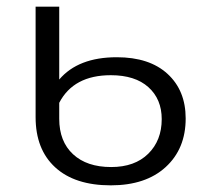

<svg xmlns="http://www.w3.org/2000/svg" viewBox="-20 -546 615 577"><path d="M313 11Q205 11 146 -43Q87 -97 87 -194V-526H158V-307Q215 -374 331 -374Q429 -374 483.5 -324Q538 -274 538 -190Q538 -99 478 -44Q418 11 313 11ZM314 -44Q385 -44 425.5 -84Q466 -124 466 -188Q466 -248 426 -284Q386 -320 313 -320Q201 -320 158 -237V-189Q158 -121 199.5 -82.5Q241 -44 314 -44Z"/></svg>

Font: Montserrat Alternates
Style: Regular
Weight: 400
Designer: Julieta Ulanovsky
Foundry: Julieta Ulanovsky
Version: Version 7.200;PS 007.200;hotconv 1.0.88;makeotf.lib2.5.64775